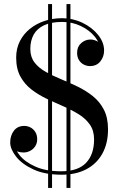

<svg xmlns="http://www.w3.org/2000/svg" viewBox="-20 -850 594 950"><path d="M285 14.5Q202 14.5 145.2 -11.8Q88.5 -38 59.5 -75.2Q30.5 -112.5 30.5 -145Q30.5 -179.5 48.8 -203.2Q67 -227 100 -227Q115.5 -227 130 -219.8Q144.5 -212.5 154.2 -197.8Q164 -183 164 -161Q164 -141 154.2 -126.2Q144.5 -111.5 129 -103.5Q113.5 -95.5 96.5 -95.5Q80.5 -95.5 65.5 -100.5Q50.5 -105.5 41 -116.5Q31.5 -127.5 31.5 -145H50.5Q50.5 -115.5 76.8 -82.2Q103 -49 154.8 -25.8Q206.5 -2.5 282.5 -2.5Q366 -2.5 405.8 -44.2Q445.5 -86 445.5 -160Q445.5 -204 424.5 -233.8Q403.5 -263.5 369.2 -284.8Q335 -306 294 -323.8Q253 -341.5 211.8 -361Q170.5 -380.5 136.2 -406.8Q102 -433 81 -471.2Q60 -509.5 60 -565Q60 -610 78.2 -646Q96.5 -682 128.2 -707.5Q160 -733 200.8 -746.5Q241.5 -760 287 -760Q341 -760 388.5 -737Q436 -714 465.5 -677.2Q495 -640.5 495 -600Q495 -569.5 476.5 -546.2Q458 -523 425 -523Q410 -523 395.2 -530.2Q380.5 -537.5 371 -552.2Q361.5 -567 361.5 -589Q361.5 -619 381.8 -636.8Q402 -654.5 427.5 -654.5Q444 -654.5 459.2 -646.5Q474.5 -638.5 484.2 -626.2Q494 -614 494 -600H475Q475 -636.5 448.8 -668.8Q422.5 -701 380 -721.2Q337.5 -741.5 288.5 -741.5Q233 -741.5 198 -725Q163 -708.5 146.5 -678.5Q130 -648.5 130 -607.5Q130 -568 150.8 -541Q171.5 -514 205.8 -494.8Q240 -475.5 281.2 -458.5Q322.5 -441.5 363.5 -421.8Q404.5 -402 438.8 -374.8Q473 -347.5 493.8 -307.8Q514.5 -268 514.5 -210Q514.5 -140.5 486.5 -90Q458.5 -39.5 407 -12.5Q355.5 14.5 285 14.5ZM218 80V-830H237.5V80ZM309 80V-830H328.5V80Z"/></svg>

Font: Bodoni Moda
Style: Regular
Weight: 400
Designer: Owen Earl
Foundry: indestructible type
Version: Version 2.005